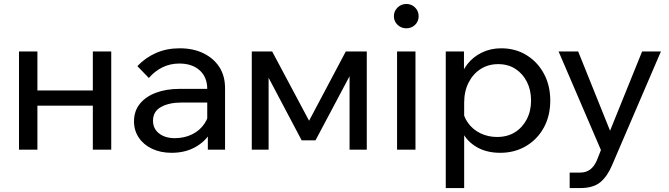

<svg xmlns="http://www.w3.org/2000/svg" viewBox="-20 -756 3378 970"><path d="M449 0V-496H542V0ZM76 0V-496H169V0ZM121 -222V-299H501V-222Z M1117 0H1030V-98L1027 -122V-307Q1027 -366 989 -400.5Q951 -435 886 -435Q839 -435 800 -415.5Q761 -396 732 -362L674 -422Q715 -465 768.5 -488.5Q822 -512 888 -512Q956 -512 1007.5 -487Q1059 -462 1088 -417.5Q1117 -373 1117 -310ZM847 16Q791 16 748 -4.5Q705 -25 681 -61Q657 -97 657 -143Q657 -195 686.5 -231.5Q716 -268 768 -287.5Q820 -307 887 -307H1038V-238H897Q834 -238 793.5 -215.5Q753 -193 753 -146Q753 -106 783.5 -82Q814 -58 863 -58Q911 -58 950 -77Q989 -96 1012.5 -130.5Q1036 -165 1039 -210L1072 -192Q1072 -132 1043 -85Q1014 -38 963.5 -11Q913 16 847 16Z M1252 0V-496H1355L1550 -130H1533L1727 -496H1833V0H1746V-464L1789 -452L1574 -47H1504L1290 -452L1337 -463V0Z M2079 0H1986V-496H2079ZM2033 -613Q2007 -613 1988.5 -630.5Q1970 -648 1970 -674Q1970 -700 1988.5 -718Q2007 -736 2033 -736Q2059 -736 2077 -718Q2095 -700 2095 -674Q2095 -648 2077 -630.5Q2059 -613 2033 -613Z M2325 194H2232V-496H2324V-344H2303Q2311 -393 2340.5 -431Q2370 -469 2414.5 -490.5Q2459 -512 2512 -512Q2584 -512 2640 -477.5Q2696 -443 2728 -383.5Q2760 -324 2760 -248Q2760 -171 2727.5 -111.5Q2695 -52 2637.5 -18Q2580 16 2507 16Q2440 16 2391 -11.5Q2342 -39 2317 -86.5Q2292 -134 2297 -193L2316 -212Q2320 -169 2344.5 -135Q2369 -101 2407.5 -82.5Q2446 -64 2491 -64Q2543 -64 2581 -87.5Q2619 -111 2641 -153Q2663 -195 2663 -248Q2663 -301 2642 -342.5Q2621 -384 2584 -408Q2547 -432 2497 -432Q2447 -432 2408.5 -407.5Q2370 -383 2347.5 -339Q2325 -295 2325 -237Z M3224 -496H3319L3072 79Q3049 134 3013.5 164Q2978 194 2912 194H2858V116H2910Q2941 116 2961.5 100.5Q2982 85 2995 55L3016 2L2802 -496H2901L3080 -51H3044Z"/></svg>

Font: Wix Madefor Display Medium
Style: Regular
Weight: 500
Designer: Dalton Maag Ltd
Foundry: Dalton Maag Ltd
Version: Version 3.100